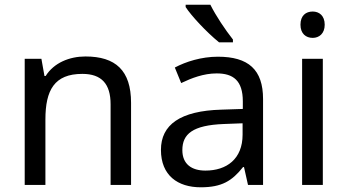

<svg xmlns="http://www.w3.org/2000/svg" viewBox="-20 -786 1477 816"><path d="M343 -546C275 -546 209 -519 174 -463H169L156 -536H85V0H173V-278C173 -403 211 -472 330 -472C412 -472 450 -429 450 -343V0H537V-349C537 -487 471 -546 343 -546Z M911 -606H970V-618C937 -660 898 -718 874 -766H769V-756C793 -719 856 -651 911 -606ZM906 -545C836 -545 770 -524 723 -499L750 -433C794 -454 845 -474 901 -474C971 -474 1012 -444 1012 -355V-323L921 -320C746 -315 664 -256 664 -149C664 -40 736 10 833 10C923 10 966 -17 1013 -76H1017L1034 0H1098V-365C1098 -490 1036 -545 906 -545ZM932 -259 1011 -262V-214C1011 -110 943 -61 853 -61C795 -61 755 -88 755 -148C755 -216 798 -254 932 -259Z M1309 -737C1280 -737 1257 -720 1257 -681C1257 -643 1280 -625 1309 -625C1336 -625 1360 -643 1360 -681C1360 -720 1336 -737 1309 -737ZM1352 -536H1264V0H1352Z"/></svg>

Font: Noto Sans Sunuwar
Style: Regular
Weight: 400
Designer: Anshuman Pandey
Foundry: Jamra Patel LLC
Version: Version 1.000